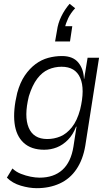

<svg xmlns="http://www.w3.org/2000/svg" viewBox="-20 -796 585 1004"><path d="M172 188Q133 188 89 175Q45 162 16 133L45 85Q64 103 89.5 113Q115 123 140.5 128Q166 133 187 133Q261 133 306 92.5Q351 52 364 -29L380 -133L378 -134Q362 -92 335.5 -65Q309 -38 277.5 -25.5Q246 -13 211 -13Q143 -13 103.5 -49.5Q64 -86 56 -152.5Q48 -219 70 -310Q85 -365 110 -401.5Q135 -438 166 -461Q197 -484 232.5 -493.5Q268 -503 304 -503Q361 -503 389 -469.5Q417 -436 419 -384L420 -383L438 -494H498L426 -34Q414 38 380 88.5Q346 139 292.5 163.5Q239 188 172 188ZM227 -69Q263 -69 295.5 -82.5Q328 -96 355.5 -130Q383 -164 399 -223Q425 -330 399.5 -388.5Q374 -447 302 -447Q266 -447 233.5 -433Q201 -419 175 -385Q149 -351 131 -293Q105 -188 130 -128.5Q155 -69 227 -69ZM268 -579 278 -636Q283 -674 300.5 -710Q318 -746 344 -776L373 -753Q349 -727 336.5 -700.5Q324 -674 319 -650L310 -659H358L346 -579Z"/></svg>

Font: Nunito Sans 7pt Condensed Light
Style: Italic
Weight: 300
Width: 3
Italic angle: -9°
Designer: Vernon Adams
Foundry: Vernon Adams
Version: Version 3.101;gftools[0.9.27]